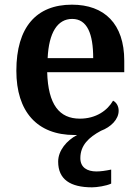

<svg xmlns="http://www.w3.org/2000/svg" viewBox="-20 -568 597 822"><path d="M374 234C395 234 435 228 456 218V158C432 163 411 166 393 166C353 166 324 149 324 109C324 54 360 20 412 -8C455 -24 488 -57 488 -94C488 -114 478 -130 464 -137C440 -95 391 -60 322 -60C234 -60 186 -120 182 -259H512V-308C512 -466 427 -548 288 -548C136 -548 50 -452 50 -265C50 -91 138 10 299 10H310C266 33 229 76 229 124C229 200 281 234 374 234ZM379 -319H184C189 -428 226 -487 289 -487C354 -487 379 -422 379 -319Z"/></svg>

Font: Noto Serif Tamil SemiBold
Style: Italic
Weight: 600
Italic angle: -12°
Designer: Indian Type Foundry, Tom Grace, and the Monotype Design Team
Foundry: Monotype Imaging Inc.
Version: Version 2.003